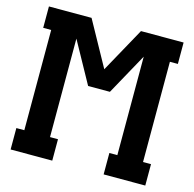

<svg xmlns="http://www.w3.org/2000/svg" viewBox="-107 -844 964 953"><g transform="rotate(15 375.0 -367.5)"><path d="M29 0V-110H70V-625H29V-735H248L375 -505L502 -735H721V-625H680V-110H721V0H507V-110H548V-616L431 -404H319L202 -616V-110H243V0Z"/></g></svg>

Font: Iosevka Etoile Extrabold
Style: Regular
Weight: 800
Designer: Belleve Invis
Foundry: Belleve Invis
Version: Version 22.1.2; ttfautohint (v1.8.4)